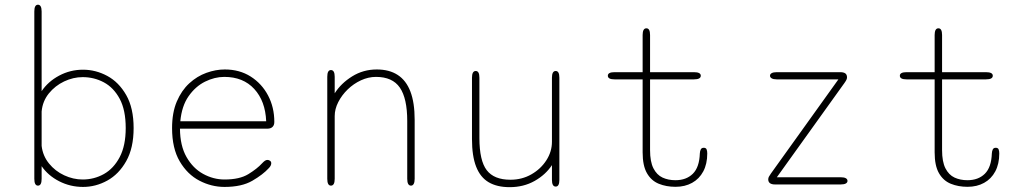

<svg xmlns="http://www.w3.org/2000/svg" viewBox="-20 -782 4373 814"><path d="M141 5Q125.5 5 125.5 -24V-733.5Q125.5 -762 141 -762Q148.5 -762 152.5 -754.8Q156.5 -747.5 156.5 -733.5V-395.5Q184 -436.5 231 -461.5Q278 -486.5 332 -486.5Q386 -486.5 435 -460Q484 -433.5 515.2 -378.8Q546.5 -324 546.5 -239Q546.5 -154.5 515.2 -99Q484 -43.5 435 -16.5Q386 10.5 332 10.5Q278 10.5 231 -13.5Q184 -37.5 156.5 -77.5V-24Q156.5 5 141 5ZM156.5 -163.5Q161.5 -121 187.8 -88.8Q214 -56.5 252.2 -38.8Q290.5 -21 330.5 -21Q379 -21 420.5 -44.2Q462 -67.5 487.5 -116Q513 -164.5 513 -239Q513 -315.5 487.5 -363Q462 -410.5 420.5 -432.8Q379 -455 330.5 -455Q290.5 -455 252 -436.8Q213.5 -418.5 187 -385.8Q160.5 -353 156.5 -309.5Z M932 10.5Q876.5 10.5 825.5 -16Q774.5 -42.5 742 -97.8Q709.5 -153 709.5 -239Q709.5 -304.5 729.5 -351.5Q749.5 -398.5 782.5 -428.8Q815.5 -459 855 -473.2Q894.5 -487.5 933 -487.5Q995.5 -487.5 1042.8 -457.5Q1090 -427.5 1116.5 -377.2Q1143 -327 1143 -265Q1143 -251 1135.2 -243.8Q1127.5 -236.5 1114 -236.5H743Q743.5 -164 770.8 -116.2Q798 -68.5 841.2 -44.8Q884.5 -21 932 -21Q996 -21 1033 -43.8Q1070 -66.5 1091 -89.5Q1097.5 -96.5 1102.8 -100.2Q1108 -104 1114 -104Q1120 -104 1125 -100.2Q1130 -96.5 1130 -90Q1130 -85 1127.5 -79.8Q1125 -74.5 1119.5 -69Q1095 -42 1050 -15.8Q1005 10.5 932 10.5ZM744.5 -268H1108.5Q1105 -353.5 1058 -404.8Q1011 -456 931 -456Q890 -456 849.2 -435.8Q808.5 -415.5 779.5 -374Q750.5 -332.5 744.5 -268Z M1722.5 5Q1706.5 5 1706.5 -24V-269Q1706.5 -365 1675.2 -410.5Q1644 -456 1574 -456Q1541.5 -456 1510.2 -441.5Q1479 -427 1454 -402.8Q1429 -378.5 1414 -349Q1399 -319.5 1399 -290V-24Q1399 5 1383 5Q1367.5 5 1367.5 -24V-456.5Q1367.5 -485 1383 -485Q1399 -485 1399 -456.5V-386.5Q1426 -429 1473 -458.2Q1520 -487.5 1577.5 -487.5Q1630.5 -487.5 1666.2 -464.2Q1702 -441 1720 -393.8Q1738 -346.5 1738 -274V-24Q1738 -10 1734 -2.5Q1730 5 1722.5 5Z M1997 -481Q2012.5 -481 2012.5 -452.5V-197Q2012.5 -101 2043.5 -60.5Q2074.5 -20 2144 -20Q2193 -20 2232.8 -42.8Q2272.5 -65.5 2296.2 -102.2Q2320 -139 2320 -181V-452.5Q2320 -481 2336 -481Q2351.5 -481 2351.5 -452.5V-19.5Q2351.5 9 2336 9Q2320 9 2320 -19.5V-82Q2293.5 -41.5 2246.8 -15Q2200 11.5 2140.5 11.5Q2087.5 11.5 2052 -9.2Q2016.5 -30 1998.8 -75Q1981 -120 1981 -192.5V-452.5Q1981 -481 1997 -481Z M2585.5 -445.5Q2557 -445.5 2557 -461Q2557 -476 2585.5 -476H2704.5V-633.5Q2704.5 -662 2720.5 -662Q2736 -662 2736 -633.5V-476H2922Q2951 -476 2951 -461Q2951 -445.5 2922 -445.5H2736V-145.5Q2736 -96.5 2750.2 -68.5Q2764.5 -40.5 2788.8 -29.2Q2813 -18 2843.5 -18Q2889.5 -18 2917.2 -45.2Q2945 -72.5 2947 -131.5Q2947.5 -141.5 2951 -148.5Q2954.5 -155.5 2963.5 -155.5Q2973 -155.5 2975.8 -148.5Q2978.5 -141.5 2978.5 -131.5Q2978.5 -87 2961.5 -55.2Q2944.5 -23.5 2914.2 -6.8Q2884 10 2844 10Q2804.5 10 2772.8 -3Q2741 -16 2722.8 -47.8Q2704.5 -79.5 2704.5 -136V-445.5Z M3237 -21.5Q3237 -27.5 3239.8 -32.8Q3242.5 -38 3248.5 -46.5L3534.5 -445.5H3273Q3259 -445.5 3251.8 -449.8Q3244.5 -454 3244.5 -461Q3244.5 -468 3251.8 -472Q3259 -476 3273 -476H3542.5Q3556.5 -476 3563.8 -470.8Q3571 -465.5 3571 -454Q3571 -449 3568.5 -443.8Q3566 -438.5 3560 -430L3273.5 -30.5H3544.5Q3558.5 -30.5 3565.8 -26.5Q3573 -22.5 3573 -15Q3573 -8 3565.8 -4Q3558.5 0 3544.5 0H3265.5Q3251.5 0 3244.2 -5.5Q3237 -11 3237 -21.5Z M3823.5 -445.5Q3795 -445.5 3795 -461Q3795 -476 3823.5 -476H3942.5V-633.5Q3942.5 -662 3958.5 -662Q3974 -662 3974 -633.5V-476H4160Q4189 -476 4189 -461Q4189 -445.5 4160 -445.5H3974V-145.5Q3974 -96.5 3988.2 -68.5Q4002.5 -40.5 4026.8 -29.2Q4051 -18 4081.5 -18Q4127.5 -18 4155.2 -45.2Q4183 -72.5 4185 -131.5Q4185.5 -141.5 4189 -148.5Q4192.5 -155.5 4201.5 -155.5Q4211 -155.5 4213.8 -148.5Q4216.5 -141.5 4216.5 -131.5Q4216.5 -87 4199.5 -55.2Q4182.5 -23.5 4152.2 -6.8Q4122 10 4082 10Q4042.5 10 4010.8 -3Q3979 -16 3960.8 -47.8Q3942.5 -79.5 3942.5 -136V-445.5Z"/></svg>

Font: Sono Monospace ExtraLight
Style: Regular
Weight: 250
Version: Version 2.112